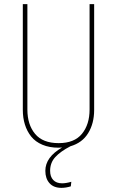

<svg xmlns="http://www.w3.org/2000/svg" viewBox="-20 -701 563 924"><path d="M411.1 -681.2H433.1V-171.9Q433.1 -107.4 404.5 -60.5Q376 -13.7 318.8 2.9Q271 27.8 246.1 54.9Q221.2 82 221.2 121.1Q221.2 149.4 236.3 165.3Q251.5 181.2 278.8 181.2Q297.9 181.2 323.2 173.8L320.8 195.8Q296.9 203.1 275.9 203.1Q238.3 203.1 218.3 180.7Q198.2 158.2 198.2 121.1Q198.2 55.2 278.8 8.8Q273.9 9.8 262.2 9.8Q217.8 9.8 184.1 -4.4Q150.4 -18.6 130.1 -43.9Q109.9 -69.3 99.9 -101.6Q89.8 -133.8 89.8 -171.9V-681.2H111.8V-173.8Q111.8 -101.1 148.9 -56.6Q186 -12.2 262.2 -12.2Q337.9 -12.2 374.5 -57.1Q411.1 -102.1 411.1 -173.8Z"/></svg>

Font: Fira Sans Compressed Thin
Style: Regular
Weight: 100
Width: 1
Designer: Carrois Corporate & Edenspiekermann AG
Foundry: Carrois Corporate GbR & Edenspiekermann AG
Version: Version 4.203;PS 004.203;hotconv 1.0.88;makeotf.lib2.5.64775